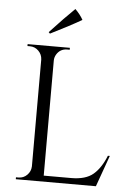

<svg xmlns="http://www.w3.org/2000/svg" viewBox="-60 -946 682 991"><g transform="rotate(5 281.0 -451.0)"><path d="M170 -764 163 -771Q239 -853 290 -902Q317 -875 331 -849Q267 -812 170 -764ZM73 -10Q99 -10 117.5 -28.5Q136 -47 137 -73V-627Q136 -653 117.5 -671.5Q99 -690 73 -690H60V-700H279V-690H266Q230 -690 211 -659Q202 -644 202 -627V-31H345Q419 -31 458 -64Q497 -97 523 -162H533L475 0H60V-10Z"/></g></svg>

Font: Cinzel Decorative
Style: Regular
Weight: 400
Designer: Natanael Gama
Version: Version 1.001;PS 001.001;hotconv 1.0.56;makeotf.lib2.0.21325